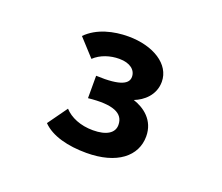

<svg xmlns="http://www.w3.org/2000/svg" viewBox="-77 -749 717 620"><g transform="rotate(20 281.5 -439.0)"><path d="M269 -239C374 -239 433 -287 433 -355C433 -411 392 -440 355 -452C386 -464 420 -492 420 -538C420 -598 355 -639 269 -639C219 -639 163 -626 127 -589L181 -530C203 -551 235 -561 266 -561C304 -561 324 -543 324 -520C324 -498 302 -480 214 -484V-407C297 -416 336 -400 336 -359C336 -332 311 -315 264 -315C221 -315 186 -330 165 -353L117 -286C149 -253 206 -239 269 -239Z"/></g></svg>

Font: Inconsolata SemiExpanded Black
Style: Regular
Weight: 900
Width: 6
Monospace: yes
Designer: Raph Levien, Cyreal, Brenton Simpson
Foundry: Raph Levien, Cyreal, Google
Version: Version 3.100